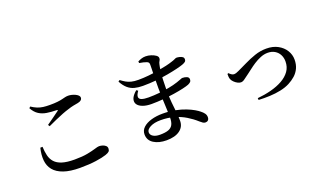

<svg xmlns="http://www.w3.org/2000/svg" viewBox="-78 -1301 3156 1863"><g transform="rotate(-20 1500.0 -370.0)"><path d="M511 12Q408 12 341.5 -11.5Q275 -35 241 -77Q207 -119 201.5 -177Q196 -235 213 -304L236 -305Q238 -254 248 -213Q258 -172 284.5 -142.5Q311 -113 360 -97.5Q409 -82 488 -82Q569 -82 622.5 -92.5Q676 -103 707.5 -113Q739 -123 753 -123Q769 -123 787.5 -117.5Q806 -112 819 -100.5Q832 -89 832 -72Q832 -52 822 -41.5Q812 -31 783 -21Q745 -8 675.5 2Q606 12 511 12ZM359 -486Q392 -509 429.5 -536Q467 -563 491 -581Q505 -592 487 -592Q432 -593 387 -600Q342 -607 306.5 -629.5Q271 -652 244 -700L257 -713Q289 -692 316.5 -681Q344 -670 374 -666Q404 -662 444 -662Q491 -662 521.5 -665.5Q552 -669 572 -674Q592 -679 607 -682.5Q622 -686 639 -686Q655 -686 674 -681.5Q693 -677 710 -669Q727 -661 738 -650.5Q749 -640 749 -628Q749 -596 704 -587Q682 -583 655.5 -578Q629 -573 597 -562Q569 -554 531.5 -539.5Q494 -525 452.5 -506.5Q411 -488 370 -469Z M1391 48Q1311 48 1259 15Q1207 -18 1207 -79Q1207 -120 1238 -149Q1269 -178 1322 -193.5Q1375 -209 1440 -209Q1511 -209 1570 -197Q1629 -185 1674.5 -167Q1720 -149 1750.5 -131Q1781 -113 1796 -100Q1817 -84 1829.5 -66.5Q1842 -49 1842 -28Q1842 -7 1831.5 3.5Q1821 14 1805 14Q1789 14 1778 6Q1767 -2 1750 -16Q1706 -56 1653 -88Q1600 -120 1537.5 -138Q1475 -156 1401 -156Q1334 -156 1293 -134.5Q1252 -113 1252 -84Q1252 -58 1278 -41.5Q1304 -25 1348 -25Q1403 -25 1435 -36.5Q1467 -48 1481.5 -75Q1496 -102 1496 -149Q1496 -182 1494 -231Q1492 -280 1489.5 -337.5Q1487 -395 1487 -453Q1487 -489 1487.5 -527.5Q1488 -566 1489 -601Q1490 -636 1490.5 -661.5Q1491 -687 1491 -696Q1491 -711 1486 -718Q1481 -725 1469 -730Q1453 -736 1436 -740Q1419 -744 1395 -748L1393 -765Q1410 -774 1430.5 -781Q1451 -788 1475 -788Q1502 -788 1530 -779Q1558 -770 1577 -756.5Q1596 -743 1596 -726Q1596 -711 1588 -700Q1580 -689 1576 -670Q1570 -647 1565 -608Q1560 -569 1557.5 -519.5Q1555 -470 1555 -411Q1555 -339 1560.5 -282Q1566 -225 1571.5 -178Q1577 -131 1577 -86Q1577 -24 1527.5 12Q1478 48 1391 48ZM1373 -333Q1322 -333 1284.5 -346.5Q1247 -360 1230.5 -384Q1214 -408 1224 -440Q1234 -472 1278 -510L1295 -499Q1269 -463 1270.5 -442Q1272 -421 1297.5 -412Q1323 -403 1367 -403Q1423 -403 1477 -408.5Q1531 -414 1582 -423.5Q1633 -433 1675 -447Q1704 -456 1718 -462.5Q1732 -469 1739 -469Q1764 -469 1784.5 -460.5Q1805 -452 1805 -431Q1805 -414 1795 -404.5Q1785 -395 1769 -388Q1749 -380 1707.5 -370.5Q1666 -361 1611 -352.5Q1556 -344 1495 -338.5Q1434 -333 1373 -333ZM1355 -527Q1307 -527 1269 -537Q1231 -547 1200.5 -573.5Q1170 -600 1145 -647L1160 -658Q1185 -639 1208.5 -625.5Q1232 -612 1261.5 -604.5Q1291 -597 1334 -597Q1386 -597 1439.5 -602.5Q1493 -608 1542 -616.5Q1591 -625 1630 -634Q1669 -643 1692 -651Q1719 -659 1732 -666Q1745 -673 1753 -673Q1766 -673 1783 -669Q1800 -665 1812.5 -656.5Q1825 -648 1825 -632Q1825 -614 1813.5 -605.5Q1802 -597 1783 -590Q1761 -582 1718 -571.5Q1675 -561 1617 -550.5Q1559 -540 1492 -533.5Q1425 -527 1355 -527Z M2360 -34Q2434 -41 2501.5 -58.5Q2569 -76 2621.5 -105.5Q2674 -135 2704.5 -177.5Q2735 -220 2735 -278Q2735 -316 2719 -347Q2703 -378 2672.5 -396.5Q2642 -415 2599 -415Q2562 -415 2524.5 -399.5Q2487 -384 2454 -362.5Q2421 -341 2394.5 -320Q2368 -299 2351 -287Q2315 -261 2297 -247.5Q2279 -234 2260 -234Q2244 -234 2225.5 -244Q2207 -254 2192 -269Q2177 -284 2171 -299Q2165 -313 2164.5 -327.5Q2164 -342 2164 -355L2175 -360Q2184 -350 2197.5 -340.5Q2211 -331 2225 -331Q2234 -331 2244.5 -334Q2255 -337 2274 -346Q2318 -366 2370.5 -392Q2423 -418 2481 -438Q2539 -458 2601 -458Q2670 -458 2720 -430.5Q2770 -403 2797 -359Q2824 -315 2824 -265Q2824 -214 2806 -175.5Q2788 -137 2756.5 -109Q2725 -81 2686 -61Q2646 -40 2591.5 -28.5Q2537 -17 2477.5 -14.5Q2418 -12 2362 -15Z"/></g></svg>

Font: Noto Serif JP ExtraLight SemiBold
Style: Regular
Weight: 600
Version: Version 2.003-H1;hotconv 1.1.1;makeotfexe 2.6.0